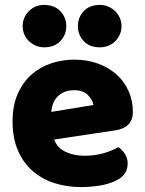

<svg xmlns="http://www.w3.org/2000/svg" viewBox="-20 -743 590 779"><path d="M309 16Q250 16 199.5 -0.5Q149 -17 111.5 -50Q74 -83 52.5 -133Q31 -183 31 -250Q31 -316 52.5 -363.5Q74 -411 109 -441.5Q144 -472 189 -486.5Q234 -501 281 -501Q334 -501 377.5 -485Q421 -469 452.5 -441Q484 -413 501.5 -374Q519 -335 519 -289Q519 -255 500 -237Q481 -219 447 -214L200 -177Q211 -144 245 -127.5Q279 -111 323 -111Q364 -111 400.5 -121.5Q437 -132 460 -146Q476 -136 487 -118Q498 -100 498 -80Q498 -35 456 -13Q424 4 384 10Q344 16 309 16ZM281 -377Q257 -377 239.5 -369Q222 -361 211 -348.5Q200 -336 194.5 -320.5Q189 -305 188 -289L359 -317Q356 -337 337 -357Q318 -377 281 -377ZM72 -637Q72 -672 97 -697.5Q122 -723 159 -723Q201 -723 225 -697.5Q249 -672 249 -637Q249 -602 225 -576.5Q201 -551 159 -551Q141 -551 125 -558Q109 -565 97 -576.5Q85 -588 78.5 -603.5Q72 -619 72 -637ZM296 -637Q296 -672 319.5 -697.5Q343 -723 385 -723Q404 -723 420 -716Q436 -709 448 -697Q460 -685 466.5 -669.5Q473 -654 473 -637Q473 -602 448 -576.5Q423 -551 385 -551Q343 -551 319.5 -576.5Q296 -602 296 -637Z"/></svg>

Font: Baloo Chettan
Style: Regular
Weight: 400
Designer: Maithili Shingre and Ek Type
Foundry: Ek Type
Version: Version 1.443;PS 1.000;hotconv 16.6.51;makeotf.lib2.5.65220;